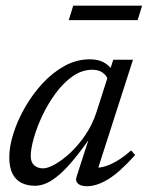

<svg xmlns="http://www.w3.org/2000/svg" viewBox="-20 -632 510 662"><path d="M244 -22.5 296 -183.5H309Q271.5 -128 241.5 -90.8Q211.5 -53.5 186.8 -31.8Q162 -10 141.2 -0.8Q120.5 8.5 101 8.5Q74 8.5 54 -1.5Q34 -11.5 23 -33.2Q12 -55 12 -90Q12 -127.5 26.5 -172.8Q41 -218 66.8 -262.8Q92.5 -307.5 127.2 -345Q162 -382.5 203.2 -405Q244.5 -427.5 289 -427.5Q318 -427.5 336.8 -417.5Q355.5 -407.5 371 -387L351 -360Q347 -372 333.5 -381.8Q320 -391.5 298.5 -391.5Q262.5 -391.5 230.5 -369Q198.5 -346.5 172 -310.5Q145.5 -274.5 126.2 -233.8Q107 -193 96.5 -155.8Q86 -118.5 86 -94Q86 -72.5 98 -62Q110 -51.5 128.5 -51.5Q145 -51.5 170.5 -66Q196 -80.5 223.5 -106.2Q251 -132 274.8 -167.2Q298.5 -202.5 312 -243.5L370.5 -426H431H438.5L313 -35.5L304.5 -54.5Q321 -52 342.2 -58.5Q363.5 -65 386.8 -79.2Q410 -93.5 432 -113.5L446 -97.5Q392 -37.5 352.8 -13.8Q313.5 10 280 10Q258.5 10 248.8 1Q239 -8 244 -22.5ZM217 -562.5 232.5 -612.5H470L454.5 -562.5Z"/></svg>

Font: Newsreader 16pt
Style: Italic
Weight: 400
Italic angle: -17°
Designer: Hugues Gentile
Foundry: Production Type
Version: Version 1.003